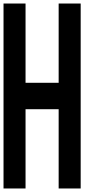

<svg xmlns="http://www.w3.org/2000/svg" viewBox="-20 -1050 540 1090"><path d="M0 20V-1030H125V-580H313V-1030H438V20H313V-430H125V20Z"/></svg>

Font: 2P VHS
Style: Regular
Weight: 400
Designer: CodeMan38
Foundry: CodeMan38
Version: Version 3.000